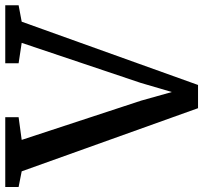

<svg xmlns="http://www.w3.org/2000/svg" viewBox="-64 -750 791 748"><g transform="rotate(90 332.0 -375.5)"><path d="M-22 0V-52L42 -64L288.5 -751H379L625 -64L686 -52V0H414V-52L502.5 -64L349.5 -529.5L316 -649L280.5 -528L124.5 -64L204 -52V0Z"/></g></svg>

Font: Merriweather Medium
Style: Regular
Weight: 500
Version: Version 2.100